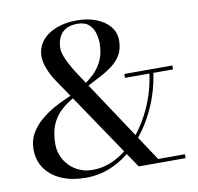

<svg xmlns="http://www.w3.org/2000/svg" viewBox="-84 -847 972 944"><g transform="rotate(-10 402.0 -375.0)"><path d="M535 0 204 -490Q184.5 -518.5 171.2 -553Q158 -587.5 158 -613.5Q158 -658.5 184 -691.5Q210 -724.5 255.5 -742.2Q301 -760 359 -760Q412.5 -760 455.2 -743.5Q498 -727 522.8 -697.2Q547.5 -667.5 547.5 -627.5Q547.5 -587 531.8 -558.2Q516 -529.5 488.5 -508Q461 -486.5 425.5 -468Q390 -449.5 350.5 -429L339.5 -442.5Q363.5 -457.5 389.5 -481.8Q415.5 -506 433.2 -542.5Q451 -579 451 -630Q451 -654 443.5 -680.2Q436 -706.5 416.2 -724.8Q396.5 -743 359 -743Q320.5 -743 298 -728.2Q275.5 -713.5 265.8 -689.8Q256 -666 256 -639.5Q256 -613.5 274 -575.8Q292 -538 324 -490L635.5 -19.5H769V0ZM269 10Q202.5 10 150.8 -11.8Q99 -33.5 69.5 -74.5Q40 -115.5 40 -173Q40 -216.5 60.2 -251.2Q80.5 -286 111.8 -312.5Q143 -339 176.5 -357.8Q210 -376.5 237.2 -388.2Q264.5 -400 276 -405.5L283.5 -391Q241 -368 211 -339.5Q181 -311 165.5 -272Q150 -233 150 -177.5Q150 -147.5 161.5 -119.8Q173 -92 194.2 -70Q215.5 -48 244.8 -35.2Q274 -22.5 309 -22.5Q365.5 -22.5 416.5 -47.2Q467.5 -72 510.8 -115Q554 -158 587 -213.5Q620 -269 640.8 -331Q661.5 -393 667.5 -455H687.5Q680 -388 656.8 -321.2Q633.5 -254.5 596.2 -195Q559 -135.5 509.5 -89.2Q460 -43 399.5 -16.5Q339 10 269 10ZM544 -440.5V-460H784V-440.5Z"/></g></svg>

Font: Bodoni Moda
Style: Regular
Weight: 400
Designer: Owen Earl
Foundry: indestructible type
Version: Version 2.005